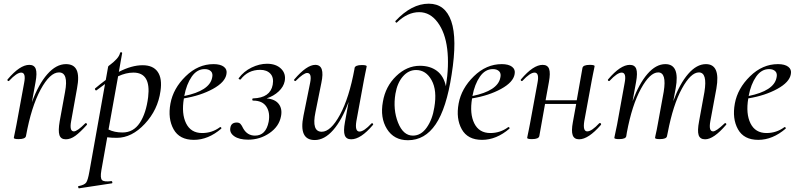

<svg xmlns="http://www.w3.org/2000/svg" viewBox="-20 -747 4325 1042"><path d="M442 -77Q446 -81 450 -77Q454 -73 451 -69Q415 -29 389 -10Q363 9 337 9Q310 9 302.5 -14Q295 -37 304 -89L333 -248Q353 -354 300 -354Q251 -354 200.5 -261Q150 -168 121 -9Q118 8 81 8Q55 8 55 1Q55 -1 57.5 -12Q60 -23 63.5 -41Q67 -59 70 -74L111 -297Q122 -353 95 -353Q71 -353 30 -309Q26 -305 22 -309Q18 -313 22 -317Q88 -395 139 -395Q166 -395 174 -373Q182 -351 173 -302L153 -192Q189 -290 237 -344.5Q285 -399 338 -399Q381 -399 396 -367Q411 -335 398 -267L366 -89Q356 -34 381 -34Q399 -34 442 -77Z M754 -393Q811 -393 836 -357Q861 -321 851 -253Q837 -151 766 -75Q695 1 614 1Q583 1 562 -2L530 178Q523 219 533.5 230Q544 241 584 236Q588 235 589.5 241Q591 247 587 248L409 275Q406 276 405 271Q402 264 406 263Q438 257 447.5 244Q457 231 465 185L550 -291Q544 -287 504 -257Q500 -254 496 -261Q494 -265 496 -267Q523 -290 554 -313L567 -386Q567 -388 581.5 -398.5Q596 -409 612 -426Q628 -443 632 -461Q633 -463 636 -463.5Q639 -464 641 -462.5Q643 -461 643 -459L625 -357Q695 -393 754 -393ZM784 -220Q800 -353 704 -353Q664 -353 621 -333L569 -44Q601 -28 645 -28Q704 -28 738.5 -80Q773 -132 784 -220Z M1139 -399Q1176 -399 1195 -384.5Q1214 -370 1209 -345Q1202 -301 1135.5 -264.5Q1069 -228 978 -213Q964 -130 990 -77.5Q1016 -25 1077 -25Q1131 -25 1174 -57Q1175 -58 1177.5 -57Q1180 -56 1181 -53.5Q1182 -51 1181 -49Q1110 12 1032 12Q954 12 922 -45.5Q890 -103 905 -185Q920 -267 987.5 -333Q1055 -399 1139 -399ZM1131 -324Q1137 -348 1125 -360Q1113 -372 1091 -372Q1049 -372 1020.5 -331Q992 -290 980 -226Q1116 -254 1131 -324Z M1525 -306Q1519 -276 1492.5 -251Q1466 -226 1427 -213Q1473 -209 1493 -182.5Q1513 -156 1505 -116Q1495 -61 1443 -25Q1391 11 1327 11Q1278 11 1251.5 -7.5Q1225 -26 1230 -53Q1234 -82 1265 -82Q1278 -82 1285 -74.5Q1292 -67 1300 -50Q1322 -11 1364 -11Q1423 -11 1438 -86Q1447 -136 1425.5 -168.5Q1404 -201 1354 -201Q1349 -201 1349 -207Q1349 -213 1354 -213Q1447 -216 1460 -287Q1467 -326 1447.5 -347Q1428 -368 1392 -368Q1326 -368 1286 -316Q1284 -314 1279 -316.5Q1274 -319 1275 -322Q1303 -360 1345.5 -380.5Q1388 -401 1429 -401Q1478 -401 1505.5 -374Q1533 -347 1525 -306Z M1996 -77Q1998 -79 2001 -78Q2004 -77 2005 -74Q2006 -71 2004 -69Q1938 9 1886 9Q1859 9 1851 -13Q1843 -35 1852 -84L1872 -194Q1836 -96 1788.5 -41.5Q1741 13 1688 13Q1600 13 1627 -119L1663 -297Q1674 -351 1647 -351Q1628 -351 1586 -309Q1582 -305 1578 -309Q1574 -313 1578 -317Q1645 -395 1691 -395Q1745 -395 1724 -297L1692 -138Q1670 -32 1726 -32Q1775 -32 1825 -124Q1875 -216 1904 -374V-377Q1907 -394 1944 -394Q1970 -394 1970 -387Q1970 -385 1967.5 -374Q1965 -363 1961.5 -345Q1958 -327 1955 -312L1914 -89Q1905 -33 1931 -33Q1955 -33 1996 -77Z M2307 -727Q2396 -727 2429 -632Q2462 -537 2431 -342Q2403 -159 2344.5 -72.5Q2286 14 2194 14Q2118 14 2080 -47Q2042 -108 2058 -195Q2072 -278 2130 -334Q2188 -390 2259 -390Q2314 -390 2351 -362.5Q2388 -335 2400 -279Q2418 -392 2407 -481.5Q2396 -571 2355 -626Q2314 -681 2255 -681Q2192 -681 2134 -625Q2131 -622 2127.5 -626.5Q2124 -631 2126 -633Q2214 -727 2307 -727ZM2337 -164Q2353 -256 2322.5 -311.5Q2292 -367 2238 -367Q2197 -367 2166.5 -332Q2136 -297 2126 -238Q2112 -153 2140 -82Q2168 -11 2221 -11Q2265 -11 2296 -55Q2327 -99 2337 -164Z M2703 -399Q2740 -399 2759 -384.5Q2778 -370 2773 -345Q2766 -301 2699.5 -264.5Q2633 -228 2542 -213Q2528 -130 2554 -77.5Q2580 -25 2641 -25Q2695 -25 2738 -57Q2739 -58 2741.5 -57Q2744 -56 2745 -53.5Q2746 -51 2745 -49Q2674 12 2596 12Q2518 12 2486 -45.5Q2454 -103 2469 -185Q2484 -267 2551.5 -333Q2619 -399 2703 -399ZM2695 -324Q2701 -348 2689 -360Q2677 -372 2655 -372Q2613 -372 2584.5 -331Q2556 -290 2544 -226Q2680 -254 2695 -324Z M3232 -78Q3234 -80 3237.5 -79Q3241 -78 3242 -75Q3243 -72 3241 -69Q3173 9 3123 9Q3096 9 3088 -13.5Q3080 -36 3089 -84L3107 -183H2938L2907 -9Q2904 8 2867 8Q2841 8 2841 1Q2841 -1 2843.5 -12Q2846 -23 2849.5 -41Q2853 -59 2856 -74L2897 -297Q2908 -353 2881 -353Q2857 -353 2816 -309Q2812 -305 2808 -309Q2804 -313 2808 -317Q2874 -395 2925 -395Q2952 -395 2960 -373Q2968 -351 2959 -302L2941 -203H3110L3141 -378Q3144 -395 3181 -395Q3207 -395 3207 -388Q3207 -386 3204.5 -375Q3202 -364 3198.5 -346Q3195 -328 3192 -313L3151 -90Q3142 -34 3167 -34Q3191 -34 3232 -78Z M3912 -77Q3916 -81 3920 -77Q3924 -73 3920 -69Q3853 9 3807 9Q3779 9 3771.5 -14Q3764 -37 3774 -89L3803 -248Q3820 -354 3773 -354Q3729 -354 3681 -266.5Q3633 -179 3604 -28L3600 -9Q3598 8 3561 8Q3535 8 3535 1Q3535 -1 3537.5 -12.5Q3540 -24 3544 -42Q3548 -60 3550 -74L3582 -249Q3599 -354 3552 -354Q3507 -354 3458.5 -265.5Q3410 -177 3382 -28L3379 -9Q3377 8 3340 8Q3314 8 3314 1Q3314 -1 3316.5 -11.5Q3319 -22 3322.5 -40Q3326 -58 3329 -71L3370 -297Q3381 -353 3354 -353Q3330 -353 3289 -309Q3285 -305 3281 -309Q3277 -313 3281 -317Q3347 -395 3398 -395Q3425 -395 3433 -373Q3441 -351 3432 -302L3413 -198Q3448 -293 3494 -346Q3540 -399 3591 -399Q3671 -399 3647 -268L3634 -198Q3669 -293 3715 -346Q3761 -399 3811 -399Q3891 -399 3868 -267L3835 -89Q3825 -34 3850 -34Q3867 -34 3912 -77Z M4202 -399Q4239 -399 4258 -384.5Q4277 -370 4272 -345Q4265 -301 4198.5 -264.5Q4132 -228 4041 -213Q4027 -130 4053 -77.5Q4079 -25 4140 -25Q4194 -25 4237 -57Q4238 -58 4240.5 -57Q4243 -56 4244 -53.5Q4245 -51 4244 -49Q4173 12 4095 12Q4017 12 3985 -45.5Q3953 -103 3968 -185Q3983 -267 4050.5 -333Q4118 -399 4202 -399ZM4194 -324Q4200 -348 4188 -360Q4176 -372 4154 -372Q4112 -372 4083.5 -331Q4055 -290 4043 -226Q4179 -254 4194 -324Z"/></svg>

Font: Cormorant Infant Book
Style: Italic
Weight: 500
Italic angle: -10°
Designer: Christian Thalmann (Catharsis Fonts)
Version: Version 1.000;PS 002.000;hotconv 1.0.88;makeotf.lib2.5.64775